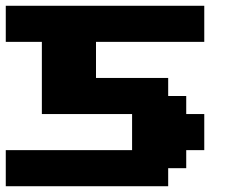

<svg xmlns="http://www.w3.org/2000/svg" viewBox="-20 -645 852 665"><path d="M0 0H562.5V-62.5H625V-125H687.5V-250H625V-312.5H562.5V-375H312.5V-500H687.5V-625H0V-500H125V-250H437.5V-125H0Z"/></svg>

Font: Faithful 32x
Style: Semibold
Weight: 400
Foundry: Faithful Resource Pack
Version: Version 1.0; January 27, 2023